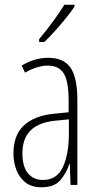

<svg xmlns="http://www.w3.org/2000/svg" viewBox="-20 -784 416 814"><path d="M184 -539Q250 -539 279 -497Q308 -455 308 -359V0H279L276 -89H274Q262 -51 236 -20.5Q210 10 156 10Q114 10 88 -10.5Q62 -31 49.5 -63.5Q37 -96 37 -133Q37 -212 82 -253Q127 -294 210 -302L271 -308V-356Q271 -440 250 -473Q229 -506 182 -506Q163 -506 138.5 -499Q114 -492 86 -476L72 -506Q126 -539 184 -539ZM212 -272Q75 -258 75 -134Q75 -79 98 -50Q121 -21 162 -21Q221 -21 246.5 -75.5Q272 -130 272 -218V-278ZM296 -756Q280 -732 257.5 -704.5Q235 -677 211 -650.5Q187 -624 168 -606H146V-618Q179 -658 204 -692Q229 -726 253 -764H296Z"/></svg>

Font: Noto Sans Lao Looped ExtraCondensed ExtraLight
Style: Regular
Weight: 200
Width: 2
Designer: Mark Frömberg, Ben Mitchell
Foundry: The Fontpad Ltd
Version: Version 1.002; ttfautohint (v1.8.4.7-5d5b)